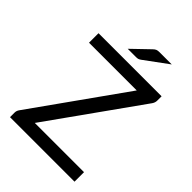

<svg xmlns="http://www.w3.org/2000/svg" viewBox="-252 -1009 1128 1128"><g transform="rotate(45 312.0 -445.5)"><path d="M586 -716.5V-680.5Q586 -663.5 575.5 -648.5L170 -79H579V0H43V-38Q43 -53 52.5 -66.5L458.5 -637.5H62V-716.5ZM496 -891 349 -783Q340.5 -777 334 -775Q327.5 -773 317 -773H248L353.5 -874.5Q358.5 -879.5 362.8 -882.5Q367 -885.5 371.5 -887.5Q376 -889.5 381.5 -890.2Q387 -891 395.5 -891Z"/></g></svg>

Font: LatoCHI
Style: Regular
Weight: 400
Designer: Lukasz Dziedzic
Foundry: tyPoland Lukasz Dziedzic
Version: Version 1.104